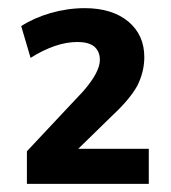

<svg xmlns="http://www.w3.org/2000/svg" viewBox="-20 -736 420 471"><path d="M345 -371V-285H46V-365L184 -512Q225 -559 225 -589Q225 -610 211 -622Q197 -633 170 -633Q143 -633 114 -623Q85 -613 55 -594L32 -672Q63 -692 104 -704Q146 -716 188 -716Q255 -716 295 -683Q334 -650 334 -596Q334 -560 317 -526Q299 -493 255 -452L172 -371Z"/></svg>

Font: PRinguin Sans
Style: Bold
Weight: 700
Designer: Vernon Adams
Foundry: Vernon Adams
Version: ""